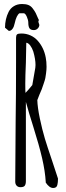

<svg xmlns="http://www.w3.org/2000/svg" viewBox="-20 -927 329 957"><path d="M208 -17V-20Q205 -73 190 -138Q175 -203 146 -295Q124 -364 109 -419V-25Q109 -9 103.5 -1.5Q98 6 82 6Q70 6 63 -1.5Q56 -9 56 -21V-29L58 -323Q60 -453 60 -616V-739Q60 -751 65 -755.5Q70 -760 86 -760Q111 -760 132 -750.5Q153 -741 168 -724Q199 -689 208 -640Q212 -620 212 -594Q212 -579 209.5 -561Q207 -543 206 -538Q204 -528 197 -508Q190 -488 188 -482L176 -454L166 -428Q167 -392 178.5 -337Q190 -282 204 -235Q214 -202 240 -125L269 -37V-35Q269 -18 266 -6Q263 10 245 10Q226 10 208 -17ZM141 -503 156 -589Q157 -594 157 -603Q157 -632 146 -670Q140 -688 130.5 -700.5Q121 -713 111 -714L109 -614Q106 -547 106 -510Q106 -475 107 -464Q121 -478 141 -503ZM5 -789Q5 -832 23 -868Q32 -886 49.5 -896.5Q67 -907 90 -907Q109 -907 121.5 -902Q134 -897 143 -885Q153 -872 158 -862Q163 -852 170 -835L172 -831L174 -827L172 -823Q172 -819 171 -819L176 -803Q176 -793 168 -785Q160 -777 149 -777Q133 -777 127 -786Q121 -795 121 -815Q121 -827 113.5 -844Q106 -861 98 -861H77Q62 -851 53 -810Q50 -794 42.5 -783.5Q35 -773 24 -773Z"/></svg>

Font: Amatic SC
Style: Bold
Weight: 700
Designer: Multiple Designers
Foundry: Vernon Adams
Version: Version 2.505